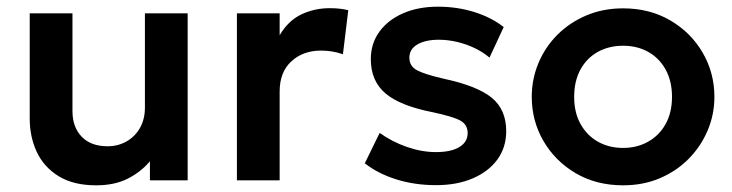

<svg xmlns="http://www.w3.org/2000/svg" viewBox="-20 -540 2191 575"><path d="M268 15Q200.5 15 156.2 -12Q112 -39 90.5 -84.2Q69 -129.5 69 -185.5V-500H197V-207.5Q197 -159.5 224.5 -130.8Q252 -102 302 -102Q334 -102 359.5 -116.8Q385 -131.5 399.5 -157.5Q414 -183.5 414 -218V-500H542V0H429V-57Q401.5 -24.5 362.2 -4.8Q323 15 268 15Z M689.5 0V-500H817.5V-434.5Q843.5 -478.5 882.8 -497Q922 -515.5 967.5 -515.5Q983.5 -515.5 997 -514Q1010.5 -512.5 1023 -509.5L1007 -377.5Q991.5 -383 974.8 -385.8Q958 -388.5 941.5 -388.5Q887.5 -388.5 852.5 -356.2Q817.5 -324 817.5 -266V0Z M1286 14.5Q1221.5 14.5 1166.2 -3Q1111 -20.5 1072.5 -51L1117 -142Q1154 -115.5 1198.5 -100Q1243 -84.5 1285.5 -84.5Q1330.5 -84.5 1355.5 -99.5Q1380.5 -114.5 1380.5 -141.5Q1380.5 -167 1358.5 -179Q1336.5 -191 1275.5 -204Q1178.5 -223 1134.5 -260.2Q1090.5 -297.5 1090.5 -363Q1090.5 -409.5 1116.2 -445Q1142 -480.5 1187.2 -500.2Q1232.5 -520 1291.5 -520Q1349 -520 1400.2 -504Q1451.5 -488 1488.5 -459L1446 -367.5Q1426.5 -384 1401.5 -396Q1376.5 -408 1348.8 -414.5Q1321 -421 1294 -421Q1254.5 -421 1230.2 -407Q1206 -393 1206 -367.5Q1206 -342 1228.5 -329.8Q1251 -317.5 1310 -304Q1410 -282.5 1453 -247Q1496 -211.5 1496 -147.5Q1496 -98.5 1469.5 -62.2Q1443 -26 1395.8 -5.8Q1348.5 14.5 1286 14.5Z M1846 15Q1766 15 1704.2 -21.2Q1642.5 -57.5 1607.5 -117.8Q1572.5 -178 1572.5 -250Q1572.5 -303 1592.5 -351Q1612.5 -399 1649.2 -435.8Q1686 -472.5 1736 -493.8Q1786 -515 1846 -515Q1925.5 -515 1987.2 -479Q2049 -443 2084.2 -382.5Q2119.5 -322 2119.5 -250Q2119.5 -197 2099.2 -149.2Q2079 -101.5 2042.5 -64.5Q2006 -27.5 1956 -6.2Q1906 15 1846 15ZM1846 -97Q1888 -97 1921.2 -115.8Q1954.5 -134.5 1973.5 -168.8Q1992.5 -203 1992.5 -250Q1992.5 -297 1973.5 -331.5Q1954.5 -366 1921.5 -384.5Q1888.5 -403 1846 -403Q1803.5 -403 1770.2 -384.5Q1737 -366 1718.2 -331.5Q1699.5 -297 1699.5 -250Q1699.5 -203 1718.5 -168.8Q1737.5 -134.5 1770.5 -115.8Q1803.5 -97 1846 -97Z"/></svg>

Font: Geologica Cursive Medium
Style: Regular
Weight: 500
Designer: Sindre Bremnes, Frode Helland
Foundry: Monokrom Skriftforlag AS
Version: Version 1.010;gftools[0.9.28]